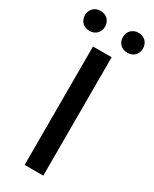

<svg xmlns="http://www.w3.org/2000/svg" viewBox="-259 -980 829 1035"><g transform="rotate(30 155.5 -462.0)"><path d="M97 0H213V-737H97ZM37 -800C74 -800 100 -825 100 -862C100 -898 74 -924 37 -924C1 -924 -25 -898 -25 -862C-25 -825 1 -800 37 -800ZM274 -800C310 -800 336 -825 336 -862C336 -898 310 -924 274 -924C237 -924 211 -898 211 -862C211 -825 237 -800 274 -800Z"/></g></svg>

Font: Source Han Sans JP Medium
Style: Regular
Weight: 500
Designer: Ryoko NISHIZUKA 西塚涼子 (kana, bopomofo & ideographs); Paul D. Hunt (Latin, Greek & Cyrillic); Sandoll Communications 산돌커뮤니
Foundry: Adobe
Version: Version 2.002;hotconv 1.0.116;makeotfexe 2.5.65601